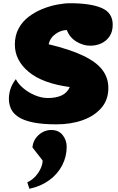

<svg xmlns="http://www.w3.org/2000/svg" viewBox="-20 -745 728 1189"><path d="M330 25Q240 25 182 12.5Q124 0 92 -22Q60 -44 47.5 -72.5Q35 -101 35 -133Q35 -163 44.5 -193Q54 -223 78 -255Q92 -226 124 -199Q156 -172 196.5 -155Q237 -138 276 -138Q328 -138 362.5 -154.5Q397 -171 412 -206Q242 -229 157 -300.5Q72 -372 72 -469Q72 -526 95.5 -569Q119 -612 158 -641.5Q197 -671 243 -689.5Q289 -708 334 -716.5Q379 -725 414 -725Q541 -725 609.5 -695.5Q678 -666 678 -592Q678 -549 658.5 -520Q639 -491 607.5 -476.5Q576 -462 539 -462Q495 -462 453 -487.5Q411 -513 394 -559Q359 -559 325 -535.5Q291 -512 281 -471Q414 -439 495.5 -400Q577 -361 614 -312Q651 -263 651 -200Q651 -127 608 -77Q565 -27 492.5 -1Q420 25 330 25ZM162 424 149 384Q179 370 200 346.5Q221 323 232.5 297Q244 271 244 249L181 168Q183 139 199 114.5Q215 90 241 75Q267 60 297 60Q343 60 368 91.5Q393 123 393 164Q393 225 365 279Q337 333 285 371Q233 409 162 424Z"/></svg>

Font: Lemon
Style: Regular
Weight: 400
Designer: Eduardo Rodriguez Tunni
Foundry: Eduardo Rodriguez Tunni
Version: Version 1.003; ttfautohint (v1.8.4.7-5d5b);gftools[0.9.24]